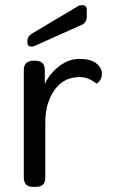

<svg xmlns="http://www.w3.org/2000/svg" viewBox="-20 -730 449 750"><path d="M111 -493H117Q155 -493 155 -456V-402Q172 -440 209.5 -470Q247 -500 290 -500Q333 -500 355.5 -483Q378 -466 378 -441.5Q378 -417 357 -403Q326 -429 291 -429Q229 -429 193 -378.5Q157 -328 157 -252V-38Q157 -18 148 -9Q139 0 119 0H111Q91 0 82 -9Q73 -18 73 -38V-456Q73 -493 111 -493ZM103 -548Q87 -548 87 -563V-572Q87 -587 105 -599L285 -706Q290 -710 301 -710Q319 -710 319 -692V-665Q319 -641 297 -632L116 -551Q110 -548 103 -548Z"/></svg>

Font: Merge One
Style: Regular
Weight: 400
Designer: Kosal Sen
Foundry: Philatype
Version: Version 1.001